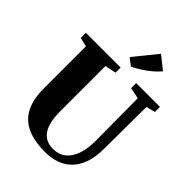

<svg xmlns="http://www.w3.org/2000/svg" viewBox="-279 -1131 1273 1273"><g transform="rotate(45 358.0 -494.5)"><path d="M383.5 8Q283 8 214.8 -22Q146.5 -52 112 -116.8Q77.5 -181.5 77.5 -284.5V-679.5L13.5 -695.5V-743H340V-695.5L261.5 -678.5V-258.5Q261.5 -203.5 270.2 -163.2Q279 -123 297 -96.5Q315 -70 341.8 -57Q368.5 -44 404 -44Q456 -44 492.2 -72.2Q528.5 -100.5 547.5 -153.8Q566.5 -207 566.5 -282L564 -679L485.5 -695.5V-743H708.5V-695.5L645.5 -679.5L643 -287.5Q643 -206.5 622.8 -150Q602.5 -93.5 566.8 -58.8Q531 -24 483.8 -8Q436.5 8 383.5 8ZM382.5 -796 333 -835 464.5 -997 556 -924Q540.5 -905 520.2 -886.8Q500 -868.5 477 -851.8Q454 -835 430.5 -820.8Q407 -806.5 383.5 -796Z"/></g></svg>

Font: Merriweather 72pt Black
Style: Regular
Weight: 900
Version: Version 2.100